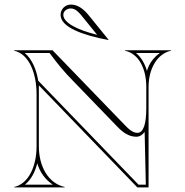

<svg xmlns="http://www.w3.org/2000/svg" viewBox="-20 -820 810 840"><path d="M454 -645 455 -646 369.3 -751.7C347.2 -779 321.9 -800 290 -800C265.2 -800 245 -779.8 245 -755C245 -700.5 344.1 -665.5 454 -645ZM405 -667.7C316 -689.6 257 -721.3 257 -755C257 -770.5 271.8 -783 290 -783C311.3 -783 326.9 -764 343 -744.1ZM630 -440C630 -518 667 -585 728 -598V-600H527V-598C588 -585 620 -518 620 -440V-348C620 -279.9 608.6 -238.8 581.2 -238.8C559.8 -238.8 541.9 -256.4 524 -275L210 -600H42V-598C107.1 -583.7 140 -500.1 140 -407V-180C140 -92 105 -16 42 -2V0H263V-2C191 -18 150 -92 150 -180V-446.6L581 0H630ZM147.3 -466.7C139 -517.1 119.5 -561.9 88.4 -588H196.9C230.3 -542.8 260.3 -505.8 299.8 -466L492.4 -266.7C517 -241.1 543.3 -221.8 576.2 -221.8C591.2 -221.8 603.7 -230 612.8 -243L618 -12H586.1ZM143.1 -105.4C155 -65.7 177 -35.3 211.3 -12H89C115.8 -33.9 133.3 -66.9 143.1 -105.4ZM679.2 -588C651.2 -567.7 632.6 -542.7 622.9 -509.7C613.7 -541.7 597.7 -569.4 575 -588Z"/></svg>

Font: Sortefax
Style: Medium
Weight: 500
Designer: gluk
Foundry: gluk
Version: Version 0.261